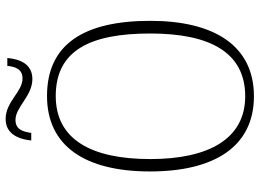

<svg xmlns="http://www.w3.org/2000/svg" viewBox="-140 -772 922 682"><g transform="rotate(-90 321.0 -431.0)"><path d="M381 -777C436 -777 452 -823 456 -866H428C425 -838 417 -812 383 -812C336 -812 301 -872 239 -872C184 -872 167 -822 163 -781H190C194 -809 201 -837 236 -837C282 -837 321 -777 381 -777ZM320 10C501 10 588 -133 588 -358C588 -594 505 -725 321 -725C144 -725 53 -591 53 -359C53 -131 141 10 320 10ZM320 -21C170 -21 97 -149 97 -358C97 -570 168 -694 321 -694C484 -694 543 -570 543 -358C543 -148 477 -21 320 -21Z"/></g></svg>

Font: Noto Serif Sinhala SemiCondensed ExtraLight
Style: Regular
Weight: 200
Width: 4
Designer: Jelle Bosma - Monotype Design Team
Foundry: Monotype Imaging Inc.
Version: Version 2.007